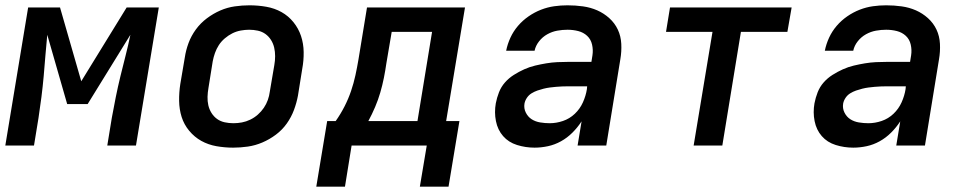

<svg xmlns="http://www.w3.org/2000/svg" viewBox="-22 -548 3642 723"><path d="M-2 0 84 -520H204L284 -242L455 -520H576L490 0H382L399 -104Q406 -143 414 -182.5Q422 -222 431.5 -261Q441 -300 451 -339Q461 -378 469 -417L308 -156H231L156 -417Q152 -378 149 -339Q146 -300 142.5 -261Q139 -222 134 -182.5Q129 -143 123 -104L106 0Z M856 8Q824 8 793 2.5Q762 -3 736 -17.5Q710 -32 690.5 -55.5Q671 -79 662 -107.5Q653 -136 652.5 -168Q652 -200 657 -232L674 -332Q678 -359 688 -386Q698 -413 715.5 -437Q733 -461 757 -479Q781 -497 807.5 -508.5Q834 -520 862 -524Q890 -528 917 -528Q950 -528 981 -522.5Q1012 -517 1038 -502.5Q1064 -488 1083 -464.5Q1102 -441 1111.5 -412.5Q1121 -384 1121.5 -352Q1122 -320 1116 -288L1100 -188Q1095 -161 1085 -134Q1075 -107 1058 -83Q1041 -59 1017 -41Q993 -23 966 -11.5Q939 0 911 4Q883 8 856 8ZM857 -84Q873 -84 889 -87Q905 -90 920.5 -97.5Q936 -105 949 -116.5Q962 -128 971.5 -142Q981 -156 986.5 -171.5Q992 -187 994 -203L1011 -303Q1014 -320 1014 -336.5Q1014 -353 1010.5 -368.5Q1007 -384 998.5 -397.5Q990 -411 977.5 -420Q965 -429 949 -432.5Q933 -436 916 -436Q901 -436 884.5 -433Q868 -430 853 -422.5Q838 -415 824.5 -403.5Q811 -392 802 -378Q793 -364 787.5 -348.5Q782 -333 779 -317L763 -217Q760 -200 759.5 -183.5Q759 -167 762.5 -151.5Q766 -136 774.5 -122.5Q783 -109 795.5 -100Q808 -91 824 -87.5Q840 -84 857 -84Z M1667 155H1559L1585 0H1302L1277 155H1169L1210 -92H1242Q1261 -119 1275.5 -147.5Q1290 -176 1300 -205.5Q1310 -235 1316.5 -265Q1323 -295 1328 -325L1360 -520H1729L1658 -92H1708ZM1550 -92 1605 -428H1453L1433 -310Q1429 -282 1423.5 -254.5Q1418 -227 1410 -199.5Q1402 -172 1390.5 -145Q1379 -118 1365 -92Z M1991 8Q1957 8 1925 -2Q1893 -12 1872.5 -35.5Q1852 -59 1845.5 -92Q1839 -125 1845 -159Q1849 -180 1857 -200.5Q1865 -221 1879.5 -237.5Q1894 -254 1913 -266Q1932 -278 1952 -287Q1972 -296 1993 -301Q2014 -306 2035 -309.5Q2056 -313 2076.5 -314Q2097 -315 2118 -315H2205L2209 -340Q2212 -360 2207.5 -380Q2203 -400 2189 -413Q2175 -426 2155.5 -431Q2136 -436 2115 -436Q2096 -436 2076.5 -432.5Q2057 -429 2039 -419Q2021 -409 2008 -392.5Q1995 -376 1991 -357H1884Q1889 -382 1900 -406Q1911 -430 1928.5 -450.5Q1946 -471 1968.5 -486.5Q1991 -502 2015.5 -511.5Q2040 -521 2065 -524.5Q2090 -528 2115 -528Q2145 -528 2173.5 -524Q2202 -520 2227 -509Q2252 -498 2272.5 -479.5Q2293 -461 2304.5 -436.5Q2316 -412 2317.5 -383Q2319 -354 2314 -325L2261 0H2153L2168 -91Q2168 -91 2168 -91Q2168 -91 2168 -91Q2168 -91 2168 -91Q2168 -91 2168 -91Q2153 -68 2133.5 -48.5Q2114 -29 2090.5 -16Q2067 -3 2041.5 2.5Q2016 8 1991 8ZM2048 -84Q2073 -84 2098 -92.5Q2123 -101 2142.5 -119.5Q2162 -138 2173 -162.5Q2184 -187 2188 -212L2189 -223H2118Q2106 -223 2094.5 -222.5Q2083 -222 2071.5 -221Q2060 -220 2048.5 -218.5Q2037 -217 2025 -214Q2013 -211 2001.5 -207Q1990 -203 1979.5 -196.5Q1969 -190 1962 -179.5Q1955 -169 1953 -158Q1950 -140 1958 -124Q1966 -108 1980 -99Q1994 -90 2012 -87Q2030 -84 2048 -84Z M2590 0 2661 -428H2486L2501 -520H2959L2943 -428H2768L2698 0Z M3191 8Q3157 8 3125 -2Q3093 -12 3072.5 -35.5Q3052 -59 3045.5 -92Q3039 -125 3045 -159Q3049 -180 3057 -200.5Q3065 -221 3079.5 -237.5Q3094 -254 3113 -266Q3132 -278 3152 -287Q3172 -296 3193 -301Q3214 -306 3235 -309.5Q3256 -313 3276.5 -314Q3297 -315 3318 -315H3405L3409 -340Q3412 -360 3407.5 -380Q3403 -400 3389 -413Q3375 -426 3355.5 -431Q3336 -436 3315 -436Q3296 -436 3276.5 -432.5Q3257 -429 3239 -419Q3221 -409 3208 -392.5Q3195 -376 3191 -357H3084Q3089 -382 3100 -406Q3111 -430 3128.5 -450.5Q3146 -471 3168.5 -486.5Q3191 -502 3215.5 -511.5Q3240 -521 3265 -524.5Q3290 -528 3315 -528Q3345 -528 3373.5 -524Q3402 -520 3427 -509Q3452 -498 3472.5 -479.5Q3493 -461 3504.5 -436.5Q3516 -412 3517.5 -383Q3519 -354 3514 -325L3461 0H3353L3368 -91Q3368 -91 3368 -91Q3368 -91 3368 -91Q3368 -91 3368 -91Q3368 -91 3368 -91Q3353 -68 3333.5 -48.5Q3314 -29 3290.5 -16Q3267 -3 3241.5 2.5Q3216 8 3191 8ZM3248 -84Q3273 -84 3298 -92.5Q3323 -101 3342.5 -119.5Q3362 -138 3373 -162.5Q3384 -187 3388 -212L3389 -223H3318Q3306 -223 3294.5 -222.5Q3283 -222 3271.5 -221Q3260 -220 3248.5 -218.5Q3237 -217 3225 -214Q3213 -211 3201.5 -207Q3190 -203 3179.5 -196.5Q3169 -190 3162 -179.5Q3155 -169 3153 -158Q3150 -140 3158 -124Q3166 -108 3180 -99Q3194 -90 3212 -87Q3230 -84 3248 -84Z"/></svg>

Font: Iosevka SS04 SmBd Ex Obl
Style: Regular
Weight: 600
Width: 7
Italic angle: -9°
Monospace: yes
Designer: Belleve Invis
Foundry: Belleve Invis
Version: Version 19.0.0; ttfautohint (v1.8.4)